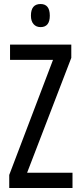

<svg xmlns="http://www.w3.org/2000/svg" viewBox="-20 -936 401 956"><path d="M341 0H26V-65L244 -638H30V-714H335V-648L115 -76H341ZM182 -916Q228 -916 228 -858Q228 -801 182 -801Q160 -801 147 -816Q134 -831 134 -858Q134 -916 182 -916Z"/></svg>

Font: Noto Sans Sinhala UI ExtraCondensed
Style: Regular
Weight: 400
Width: 2
Designer: Jelle Bosma - Monotype Design Team
Foundry: Monotype Imaging Inc.
Version: Version 2.006; ttfautohint (v1.8.4.7-5d5b)